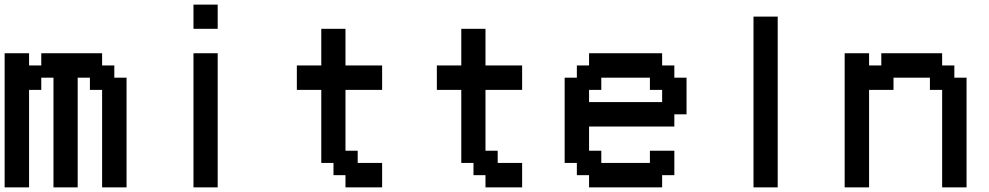

<svg xmlns="http://www.w3.org/2000/svg" viewBox="-20 -809 4271 829"><path d="M52.7 0H0V-289.1V-579.1H52.7H105.5V-552.7V-526.4H131.8H158.2V-552.7V-579.1H289.1H420.9V-552.7V-526.4H447.3H473.6V-500V-473.6H500H526.4V-237.3V0H473.6H420.9V-210.9V-420.9H394.5H368.2V-447.3V-473.6H341.8H315.4V-237.3V0H262.7H210.9V-237.3V-473.6H184.6H158.2V-447.3V-420.9H131.8H105.5V-210.9V0Z M867.2 0H815.4V-289.1V-579.1H867.2H919.9V-289.1V0ZM867.2 -684.6H815.4V-737.3V-789.1H867.2H919.9V-737.3V-684.6Z M1550.8 0H1471.7V-26.4V-52.7H1446.3H1419.9V-79.1V-105.5H1393.6H1367.2V-262.7V-420.9H1314.5H1261.7V-473.6V-526.4H1314.5H1367.2V-605.5V-684.6H1419.9H1471.7V-605.5V-526.4H1550.8H1629.9V-473.6V-420.9H1550.8H1471.7V-289.1V-158.2H1498H1524.4V-131.8V-105.5H1577.1H1629.9V-52.7V0Z M2155.3 0H2076.2V-26.4V-52.7H2050.8H2024.4V-79.1V-105.5H1998H1971.7V-262.7V-420.9H1918.9H1866.2V-473.6V-526.4H1918.9H1971.7V-605.5V-684.6H2024.4H2076.2V-605.5V-526.4H2155.3H2234.4V-473.6V-420.9H2155.3H2076.2V-289.1V-158.2H2102.5H2128.9V-131.8V-105.5H2181.6H2234.4V-52.7V0Z M2680.7 0H2523.4V-26.4V-52.7H2497.1H2470.7V-79.1V-105.5H2444.3H2418V-289.1V-473.6H2444.3H2470.7V-500V-526.4H2497.1H2523.4V-552.7V-579.1H2680.7H2838.9V-552.7V-526.4H2865.2H2891.6V-500V-473.6H2918H2944.3V-394.5V-315.4H2918H2891.6V-289.1V-262.7H2707H2523.4V-210.9V-158.2H2549.8H2576.2V-131.8V-105.5H2680.7H2786.1V-131.8V-158.2H2838.9H2891.6V-105.5V-52.7H2865.2H2838.9V-26.4V0ZM2680.7 -368.2H2838.9V-394.5V-420.9H2812.5H2786.1V-447.3V-473.6H2680.7H2576.2V-447.3V-420.9H2549.8H2523.4V-394.5V-368.2Z M3285.2 0H3233.4V-368.2V-737.3H3285.2H3337.9V-368.2V0Z M3679.7 0H3627V-289.1V-579.1H3679.7H3732.4V-552.7V-526.4H3758.8H3785.2V-552.7V-579.1H3916H4047.9V-552.7V-526.4H4074.2H4100.6V-500V-473.6H4127H4153.3V-237.3V0H4100.6H4047.9V-210.9V-420.9H4021.5H3995.1V-447.3V-473.6H3916H3837.9V-447.3V-420.9H3785.2H3732.4V-210.9V0Z"/></svg>

Font: VCR Jazz Mono
Style: Regular
Weight: 400
Version: Version 3.1